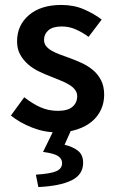

<svg xmlns="http://www.w3.org/2000/svg" viewBox="-20 -523 471 776"><path d="M210 12Q159 12 109.5 -7.5Q60 -27 24 -56L78 -130Q111 -104 143.5 -89.5Q176 -75 214 -75Q254 -75 273 -91.5Q292 -108 292 -134Q292 -149 283 -160.5Q274 -172 259 -181Q244 -190 225 -197.5Q206 -205 187 -213Q163 -222 138 -234Q113 -246 93.5 -263Q74 -280 61.5 -302.5Q49 -325 49 -356Q49 -421 97 -462Q145 -503 228 -503Q279 -503 320 -485Q361 -467 391 -444L338 -374Q312 -393 285.5 -404.5Q259 -416 230 -416Q193 -416 175.5 -400.5Q158 -385 158 -362Q158 -347 166.5 -336.5Q175 -326 189 -318Q203 -310 221.5 -303Q240 -296 260 -289Q285 -280 310 -268.5Q335 -257 355.5 -240Q376 -223 388.5 -198.5Q401 -174 401 -140Q401 -108 388.5 -80.5Q376 -53 352 -32.5Q328 -12 292 0Q256 12 210 12ZM135 233 125 183Q186 179 208.5 168.5Q231 158 231 136Q231 119 215 108Q199 97 154 91L200 -3H270L241 62Q277 71 296.5 87.5Q316 104 316 135Q316 183 269 206Q222 229 135 233Z"/></svg>

Font: CV Source Sans Light
Style: Bold
Weight: 600
Designer: Paul D. Hunt
Foundry: Adobe Systems Incorporated
Version: Version 3.001